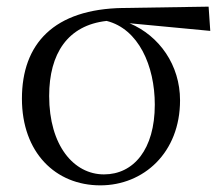

<svg xmlns="http://www.w3.org/2000/svg" viewBox="-20 -543 674 578"><path d="M282 15C412 15 522 -83 522 -241C522 -347 460 -435 370 -473L613 -450L608 -523L351 -519C142 -516 46 -411 46 -246C46 -84 147 15 282 15ZM301 -480C397 -456 446 -345 446 -228C446 -93 382 -18 293 -18C202 -18 128 -105 128 -254C128 -382 184 -467 301 -480Z"/></svg>

Font: Source Han Serif CN
Style: Regular
Weight: 400
Designer: Ryoko NISHIZUKA 西塚涼子 (kana & ideographs); Frank Grießhammer (Latin, Greek & Cyrillic); Wenlong ZHANG 张文龙 (bopomofo); San
Foundry: Adobe
Version: Version 2.003;hotconv 1.1.1;makeotfexe 2.6.0